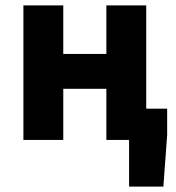

<svg xmlns="http://www.w3.org/2000/svg" viewBox="-20 -516 649 708"><path d="M456 172V0H425.2V-115.3H596.4V-18.6L582.5 172ZM66.3 0V-496.1H213.3V-317.1H372.2V-496.1H519.2V0H372.2V-188.6H213.3V0Z"/></svg>

Font: SourceSans3VF
Style: Regular
Weight: 200
Designer: Paul D. Hunt
Foundry: Adobe
Version: Version 3.052;hotconv 1.1.0;makeotfexe 2.6.0